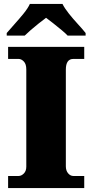

<svg xmlns="http://www.w3.org/2000/svg" viewBox="-20 -951 466 971"><path d="M21 0V-61H74Q88 -61 100.5 -73.5Q113 -86 113 -108V-600Q113 -627 100.5 -640Q88 -653 74 -653H21V-714H406V-653H351Q313 -653 313 -599V-110Q313 -88 324.5 -74.5Q336 -61 351 -61H406V0ZM14 -784Q30 -803 53.5 -829Q77 -855 99 -882Q121 -909 131 -931H296Q307 -909 328.5 -882Q350 -855 374 -829Q398 -803 413 -784V-771H322Q312 -782 291.5 -799Q271 -816 249.5 -833Q228 -850 213 -861Q198 -850 176.5 -833Q155 -816 135.5 -799Q116 -782 105 -771H14Z"/></svg>

Font: Noto Serif Myanmar Black
Style: Regular
Weight: 900
Designer: Ben Mitchell and the Monotype Design Team
Foundry: Monotype Imaging Inc.
Version: Version 2.106; ttfautohint (v1.8.4.7-5d5b)